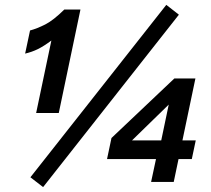

<svg xmlns="http://www.w3.org/2000/svg" viewBox="-20 -742 859 783"><path d="M127.4 -281.2 189.5 -576.7Q158.7 -553.7 134.3 -541.7Q109.9 -529.8 82.5 -523.4L102.5 -617.7Q131.3 -625.5 164.6 -642.3Q197.8 -659.2 242.2 -703.1H308.1L219.7 -281.2ZM155.8 21 104 -19 658.2 -722.2 709.5 -682.1ZM596.2 0 622.6 -123.5 631.3 -139.6 677.2 -358.9 700.7 -347.2 486.8 -138.7 479 -169.4H778.3L762.2 -93.3H416.5L434.6 -179.2L690.9 -421.9H776.9L688.5 0Z"/></svg>

Font: Schibsted Grotesk SemiBold
Style: Italic
Weight: 600
Italic angle: -12°
Designer: Bakken & Baeck AS, Henrik Kongsvoll
Foundry: Schibsted ASA
Version: Version 1.100;gftools[0.9.25]